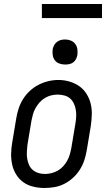

<svg xmlns="http://www.w3.org/2000/svg" viewBox="-20 -930 540 958"><path d="M202 8Q174 8 146.5 1.5Q119 -5 97.5 -20Q76 -35 61.5 -58Q47 -81 41 -107.5Q35 -134 35.5 -162.5Q36 -191 41 -219L61 -339Q65 -364 73 -388.5Q81 -413 95 -435.5Q109 -458 129 -476.5Q149 -495 172.5 -507Q196 -519 221 -525Q246 -531 272 -531Q300 -531 327 -523Q354 -515 375.5 -500Q397 -485 411.5 -462Q426 -439 432.5 -412.5Q439 -386 438 -357.5Q437 -329 433 -301L413 -181Q409 -156 401 -131.5Q393 -107 379 -84.5Q365 -62 345 -43.5Q325 -25 301.5 -13Q278 -1 252.5 3.5Q227 8 202 8ZM204 -62Q220 -62 236.5 -66Q253 -70 268 -78.5Q283 -87 295 -100Q307 -113 315.5 -128.5Q324 -144 328.5 -160Q333 -176 336 -192L356 -312Q359 -329 360 -346.5Q361 -364 358.5 -380.5Q356 -397 349 -412.5Q342 -428 330 -438.5Q318 -449 301.5 -453.5Q285 -458 268 -458Q251 -458 235 -454Q219 -450 204 -441Q189 -432 177.5 -419Q166 -406 157.5 -391Q149 -376 144.5 -360Q140 -344 137 -328L117 -208Q115 -191 114 -173.5Q113 -156 115.5 -139.5Q118 -123 124.5 -108Q131 -93 143 -82.5Q155 -72 171 -67Q187 -62 204 -62ZM305 -608Q290 -608 276 -613Q262 -618 253.5 -629.5Q245 -641 243 -655.5Q241 -670 243 -685Q245 -695 250.5 -705Q256 -715 265 -721.5Q274 -728 284 -730.5Q294 -733 305 -733Q320 -733 333.5 -727.5Q347 -722 355.5 -710.5Q364 -699 366 -684.5Q368 -670 366 -655Q364 -645 359 -635Q354 -625 345 -618.5Q336 -612 325.5 -610Q315 -608 305 -608ZM189 -840V-910H489V-840Z"/></svg>

Font: Iosevka Gothic
Style: Italic
Weight: 400
Italic angle: -9°
Monospace: yes
Designer: Belleve Invis
Foundry: Belleve Invis
Version: Version 15.5.1; ttfautohint (v1.8.4)